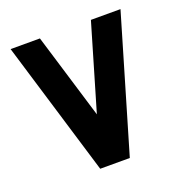

<svg xmlns="http://www.w3.org/2000/svg" viewBox="-99 -596 647 683"><g transform="rotate(-20 224.5 -254.5)"><path d="M279 0H167L13 -509H124L222 -186L317 -509H429Z"/></g></svg>

Font: Do Hyeon
Style: Regular
Weight: 400
Version: Version 1.001